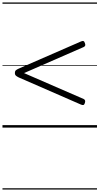

<svg xmlns="http://www.w3.org/2000/svg" viewBox="-20 -1030 803 1550"><path d="M633 -186 131 -405Q115 -413 107.5 -420Q100 -427 100 -440Q100 -455 107.5 -462Q115 -469 131 -476L633 -695Q646 -701 653.5 -698.5Q661 -696 665 -683Q670 -671 668 -663Q666 -655 655 -650L174 -440L655 -231Q665 -226 667 -218Q669 -210 665 -198Q661 -185 653.5 -182.5Q646 -180 633 -186ZM0 490H763V500H0ZM0 -20H763V0H0ZM0 -505H763V-500H0ZM0 -1010H763V-1000H0Z"/></svg>

Font: Playwrite PE Guides
Style: Regular
Weight: 400
Designer: Veronika Burian, José Scaglione
Foundry: TypeTogether
Version: Version 1.003